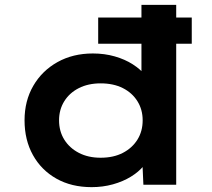

<svg xmlns="http://www.w3.org/2000/svg" viewBox="-20 -760 873 790"><path d="M384 -580V-688H769V-580ZM357 10Q274 10 212 -25Q150 -60 115.5 -122Q81 -184 81 -265Q81 -345 117 -407Q153 -469 216.5 -504.5Q280 -540 362 -540Q410 -540 452 -528Q494 -516 526 -495.5Q558 -475 577 -451Q596 -427 598 -402L562 -395V-740H705V0H570L564 -133L592 -126Q590 -101 570.5 -77Q551 -53 518.5 -33Q486 -13 444.5 -1.5Q403 10 357 10ZM394 -111Q447 -111 485.5 -131Q524 -151 545.5 -185.5Q567 -220 567 -265Q567 -309 545.5 -343.5Q524 -378 485.5 -397.5Q447 -417 394 -417Q343 -417 304.5 -397.5Q266 -378 244.5 -343.5Q223 -309 223 -265Q223 -220 244.5 -185.5Q266 -151 304.5 -131Q343 -111 394 -111Z"/></svg>

Font: Lexend Giga SemiBold
Style: Regular
Weight: 600
Designer: Bonnie Shaver-Troup, Thomas Jockin
Foundry: Lexend
Version: Version 1.007